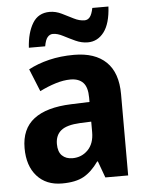

<svg xmlns="http://www.w3.org/2000/svg" viewBox="-54 -801 657 855"><g transform="rotate(-5 274.5 -373.5)"><path d="M291 -556Q385 -556 435 -507.5Q485 -459 485 -363V0H383L356 -74H353Q322 -30 286 -10Q250 10 189 10Q118 10 77 -36Q36 -82 36 -161Q36 -247 92.5 -290.5Q149 -334 259 -338L342 -341V-360Q342 -407 322.5 -427.5Q303 -448 266 -448Q235 -448 199.5 -437Q164 -426 128 -408L87 -509Q128 -531 179.5 -543.5Q231 -556 291 -556ZM292 -251Q232 -248 206.5 -227Q181 -206 181 -167Q181 -132 198.5 -115Q216 -98 245 -98Q286 -98 314 -126.5Q342 -155 342 -206V-253ZM94 -605Q98 -672 123.5 -714Q149 -756 200 -756Q227 -756 253.5 -743Q280 -730 304.5 -717.5Q329 -705 352 -705Q366 -705 375.5 -716.5Q385 -728 391 -757H463Q459 -681 430.5 -643.5Q402 -606 358 -606Q330 -606 303 -618.5Q276 -631 251 -644Q226 -657 206 -657Q192 -657 182 -645.5Q172 -634 167 -605Z"/></g></svg>

Font: Noto Sans Lao SemiCondensed
Style: Bold
Weight: 700
Width: 4
Designer: Monotype Design Team
Foundry: Monotype Imaging Inc.
Version: Version 2.003; ttfautohint (v1.8.4.7-5d5b)